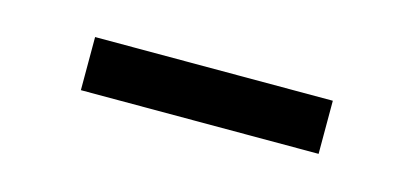

<svg xmlns="http://www.w3.org/2000/svg" viewBox="-25 -391 476 220"><g transform="rotate(15 212.5 -281.5)"><path d="M71 -313H353V-250H71Z"/></g></svg>

Font: PT Serif
Style: Regular
Weight: 400
Designer: A.Korolkova, O.Umpeleva, V.Yefimov
Foundry: ParaType Ltd
Version: Version 1.000W OFL; ttfautohint (v1.6)